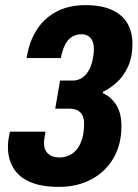

<svg xmlns="http://www.w3.org/2000/svg" viewBox="-20 -719 538 751"><path d="M211 12Q142 12 98 -7Q54 -26 32.5 -61.5Q11 -97 11 -145Q11 -156 12.5 -169Q14 -182 19 -204H158Q155 -186 153.5 -176.5Q152 -167 152 -159Q152 -133 168 -118Q184 -103 213 -103Q239 -103 261 -117Q283 -131 296 -161Q309 -191 309 -236Q309 -256 302 -269Q295 -282 281.5 -288Q268 -294 251 -294H196L215 -404H266Q281 -404 295 -411Q309 -418 320 -432.5Q331 -447 338 -469Q345 -491 347 -519Q348 -539 343.5 -553.5Q339 -568 327.5 -576.5Q316 -585 299 -585Q278 -585 262.5 -575.5Q247 -566 237 -548.5Q227 -531 221 -506L218 -492H84L88 -512Q99 -567 128.5 -609.5Q158 -652 205 -675.5Q252 -699 315 -699Q375 -699 416 -681Q457 -663 477.5 -629Q498 -595 498 -548Q498 -496 480.5 -458Q463 -420 436 -396Q409 -372 383 -360L382 -355Q415 -340 435 -308Q455 -276 455 -226Q455 -154 424 -100.5Q393 -47 337.5 -17.5Q282 12 211 12Z"/></svg>

Font: Archivo Condensed ExtraBold
Style: Italic
Weight: 800
Width: 3
Italic angle: -10°
Designer: Hector Gatti
Foundry: Omnibus-Type
Version: Version 2.001